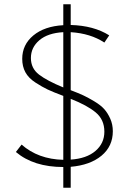

<svg xmlns="http://www.w3.org/2000/svg" viewBox="-20 -782 612 907"><path d="M513 -162Q513 -91 459.5 -46.5Q406 -2 314 6V105H279V7Q139 7 55 -64L82 -99Q160 -30 279 -27V-329Q231 -347 205.5 -359Q180 -371 147.5 -392Q115 -413 100 -440.5Q85 -468 85 -504Q85 -571 137.5 -614.5Q190 -658 279 -663V-762H314V-664Q423 -661 496 -615L473 -581Q408 -624 314 -630V-356Q351 -342 373.5 -331.5Q396 -321 426 -303Q456 -285 472.5 -266.5Q489 -248 501 -221Q513 -194 513 -162ZM126 -508Q126 -459 164.5 -429.5Q203 -400 279 -369V-630Q206 -626 166 -592Q126 -558 126 -508ZM314 -28Q389 -33 431 -69Q473 -105 473 -160Q473 -217 432 -251Q391 -285 314 -315Z"/></svg>

Font: EauTest Light
Style: Regular
Weight: 300
Designer: Christian Thalmann (Catharsis Fonts)
Version: Version 0.001;PS 000.001;hotconv 1.0.88;makeotf.lib2.5.64775